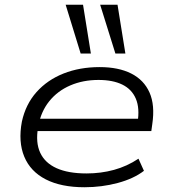

<svg xmlns="http://www.w3.org/2000/svg" viewBox="-20 -779 719 807"><path d="M335 8Q237 8 172.5 -25Q108 -58 82 -120.5Q56 -183 72 -268Q88 -341 133.5 -392Q179 -443 247 -470Q315 -497 399 -497Q478 -497 531.5 -470Q585 -443 608.5 -390Q632 -337 620 -257L616 -228H116L124 -280H584L558 -263Q568 -324 551 -364Q534 -404 494 -423.5Q454 -443 394 -443Q329 -443 275.5 -420Q222 -397 187 -353.5Q152 -310 141 -249L140 -243Q129 -180 149 -137Q169 -94 218 -72Q267 -50 344 -50Q404 -50 459 -65Q514 -80 562 -112L585 -61Q542 -28 475 -10Q408 8 335 8ZM465 -554 401 -759H474L507 -554ZM319 -554 256 -759H329L362 -554Z"/></svg>

Font: Nunito Sans 10pt Expanded Light
Style: Italic
Weight: 300
Width: 7
Italic angle: -9°
Designer: Vernon Adams
Foundry: Vernon Adams
Version: Version 3.101;gftools[0.9.27]